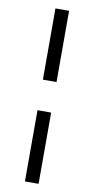

<svg xmlns="http://www.w3.org/2000/svg" viewBox="-95 -715 454 929"><g transform="rotate(10 132.0 -250.0)"><path d="M166 -325H99V-675H166ZM166 175H99V-175H166Z"/></g></svg>

Font: Pochaevsk
Style: Regular
Weight: 400
Version: Version 1.210; ttfautohint (v1.8.4.7-5d5b)